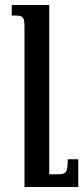

<svg xmlns="http://www.w3.org/2000/svg" viewBox="-20 -512 333 768"><path d="M293 125H251C251 179 245 185 208 185H177V-492H27V-450H37C73 -450 78 -444 78 -403V236H293Z"/></svg>

Font: Noto Serif Armenian ExtraCondensed SemiBold
Style: Regular
Weight: 600
Width: 2
Designer: Monotype Design Team
Foundry: Monotype Imaging Inc.
Version: Version 2.008